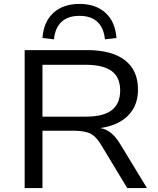

<svg xmlns="http://www.w3.org/2000/svg" viewBox="-20 -961 809 981"><path d="M106 0V-705H426Q551 -705 618 -653.5Q685 -602 685 -504Q685 -442 656.5 -398Q628 -354 575.5 -330Q523 -306 448 -302L456 -310L474 -309Q510 -307 538 -288.5Q566 -270 591 -230L731 0H630L496 -222Q479 -250 461 -265.5Q443 -281 417 -287Q391 -293 353 -293H197V0ZM197 -365H418Q509 -365 551.5 -398.5Q594 -432 594 -499Q594 -566 550.5 -598Q507 -630 416 -630H197ZM256 -760 197 -767Q203 -850 253 -895.5Q303 -941 386 -941Q469 -941 519 -895.5Q569 -850 575 -767L516 -760Q511 -817 478.5 -848.5Q446 -880 386 -880Q327 -880 294 -849Q261 -818 256 -760Z"/></svg>

Font: Nunito Sans 10pt SemiExpanded
Style: Regular
Weight: 400
Width: 6
Designer: Vernon Adams
Foundry: Vernon Adams
Version: Version 3.101;gftools[0.9.27]